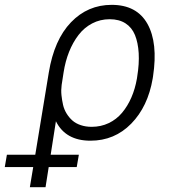

<svg xmlns="http://www.w3.org/2000/svg" viewBox="-127 -573 712 796"><path d="M-3.2 203.1 10.7 119.7H-107.2L-98.4 68.5H19.2L75.3 -272.4Q97.7 -408.4 167.3 -480.6Q236.9 -552.9 335.9 -552.9Q440 -552.9 484.2 -474.3Q528.4 -395.6 507.5 -256.7L506 -247.2Q486.2 -131 417.1 -60.4Q348 10.3 247.9 10.3Q144.9 10.3 104.8 -70.3L83.1 68.5H199.9L191.1 119.7H74.9L61.8 203.1ZM128.6 -220.9Q125.7 -199.6 127.8 -178.6Q130 -157.7 134.4 -138.3Q138.8 -119 149.1 -102.3Q159.4 -85.6 173.3 -73.3Q187.1 -61.1 207.7 -54.2Q228.3 -47.2 253.2 -47.2Q291.2 -47.2 323.5 -62.5Q355.8 -77.8 378.9 -105.3Q402 -132.8 417.6 -168.7Q433.2 -204.5 440.7 -247.5L441.8 -255.3Q450.6 -308.9 448 -352.8Q445.3 -396.7 432.5 -427.9Q419.7 -459.2 393.3 -476.2Q366.8 -493.3 327.8 -493.3Q288.4 -493.3 255.1 -475.9Q221.9 -458.5 198.5 -427.9Q175.1 -397.4 159.4 -358.1Q143.8 -318.9 136.7 -273.1Z"/></svg>

Font: Karasuma Gothic
Style: Light Italic
Weight: 300
Italic angle: 9.39998°
Designer: Rasmus Andersson / Ryoko Nishizuka
Foundry: rsms
Version: Version 1.00